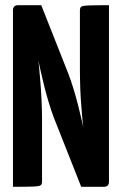

<svg xmlns="http://www.w3.org/2000/svg" viewBox="-20 -720 470 740"><path d="M293 0 187 -268Q178 -292 168.5 -323Q159 -354 150.5 -388Q142 -422 135 -454Q128 -486 122.5 -512Q117 -538 114 -553.5Q111 -569 111 -569L45 -635L50 -700H139L243 -437Q253 -411 263 -378.5Q273 -346 281.5 -312.5Q290 -279 297 -248Q304 -217 309 -192Q314 -167 317 -152.5Q320 -138 320 -138L388 -65L380 0ZM30 0V-680Q30 -700 50 -700L142 -680L125 -511Q128 -490 130 -468Q132 -446 134 -423.5Q136 -401 137.5 -379.5Q139 -358 140 -337Q141 -316 141.5 -296.5Q142 -277 142 -260V-20Q142 -10 137 -6Q132 -2 109 -1Q86 0 30 0ZM380 0 288 -20 303 -212Q300 -235 298 -256.5Q296 -278 294.5 -298Q293 -318 291.5 -337Q290 -356 289.5 -374.5Q289 -393 288.5 -411Q288 -429 288 -447V-680Q288 -690 293 -694Q298 -698 321.5 -699Q345 -700 400 -700V-20Q400 0 380 0Z"/></svg>

Font: Yanone Kaffeesatz ExtraLight
Style: Regular
Weight: 200
Designer: Yanone (Cyrillic: Daniel Pouzeot, Huerta Tipografica, and Cyreal)
Foundry: Yanone
Version: Version 2.003